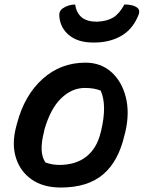

<svg xmlns="http://www.w3.org/2000/svg" viewBox="-20 -827 642 858"><path d="M362 -547Q430 -547 477 -505.5Q524 -464 542 -393.5Q560 -323 540 -237L536 -222Q509 -105 440 -47Q371 11 252 11Q173 11 121.5 -25Q70 -61 51 -122.5Q32 -184 52 -260L56 -275Q89 -401 170 -474Q251 -547 362 -547ZM359 -434Q301 -434 253 -387.5Q205 -341 178 -246L176 -235Q165 -193 166 -159Q167 -125 183 -101Q213 -90 245 -90Q318 -90 365 -126.5Q412 -163 429 -232L432 -243Q459 -357 430 -422Q402 -434 359 -434ZM414 -730Q458 -732 485.5 -748.5Q513 -765 536 -807Q554 -807 569 -803.5Q584 -800 594 -792Q609 -780 596 -753Q570 -693 519 -665Q468 -637 402 -637H395Q329 -637 289 -669.5Q249 -702 245 -755Q243 -778 261 -790Q284 -806 316 -807Q321 -770 344.5 -750Q368 -730 414 -730Z"/></svg>

Font: Recursive Sn Csl St SmB
Style: Italic
Weight: 600
Italic angle: -15°
Version: Version 1.079;hotconv 1.0.112;makeotfexe 2.5.65598; ttfautoh